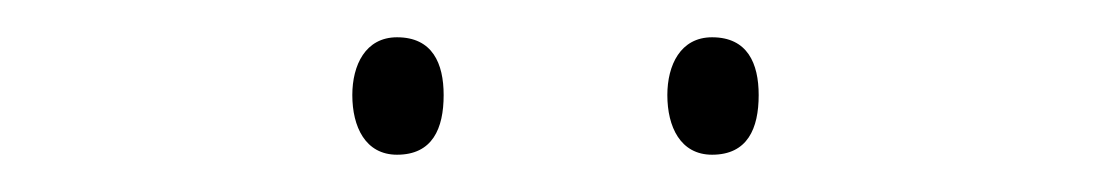

<svg xmlns="http://www.w3.org/2000/svg" viewBox="-20 -724 598 103"><path d="M169 -673C169 -656 176 -641 193 -641C212 -641 218 -655 218 -673C218 -690 212 -704 193 -704C176 -704 169 -689 169 -673ZM338 -673C338 -656 345 -641 362 -641C381 -641 387 -655 387 -673C387 -690 381 -704 362 -704C345 -704 338 -689 338 -673Z"/></svg>

Font: Noto Sans Ethiopic SemiCondensed Thin
Style: Regular
Weight: 100
Width: 4
Designer: Monotype Design Team
Foundry: Monotype Imaging Inc.
Version: Version 2.102